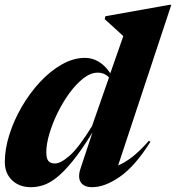

<svg xmlns="http://www.w3.org/2000/svg" viewBox="-25 -765 732 798"><path d="M600 -175.5Q537 -75 474 -31Q411 13 358.5 13Q324 13 310.8 -7.2Q297.5 -27.5 309.5 -64L359.5 -215Q314 -141 277.2 -95.8Q240.5 -50.5 210.5 -27Q180.5 -3.5 154.5 4.8Q128.5 13 104 13Q55 13 25 -16Q-5 -45 -5 -91.5Q-5 -145.5 13.8 -205Q32.5 -264.5 65.5 -321.2Q98.5 -378 141.2 -424Q184 -470 232 -497.2Q280 -524.5 328.5 -524.5Q357.5 -524.5 384.2 -509.2Q411 -494 433.5 -460.5L487.5 -615Q474 -627.5 452.8 -646.8Q431.5 -666 410 -685.5L413 -697.5L679 -745H687L466 -77.5Q491.5 -87.5 522.8 -111.2Q554 -135 594 -180ZM167.5 -133Q167.5 -106 176.2 -95.8Q185 -85.5 203.5 -85.5Q227.5 -85.5 265 -118.5Q302.5 -151.5 357.5 -241L428 -443Q409.5 -463 381 -463Q352 -463 322 -439.8Q292 -416.5 264.2 -378.8Q236.5 -341 214.8 -296.8Q193 -252.5 180.2 -209.2Q167.5 -166 167.5 -133Z"/></svg>

Font: Newsreader Display
Style: Bold Italic
Weight: 700
Italic angle: -17°
Designer: Hugues Gentile
Foundry: Production Type
Version: Version 1.001